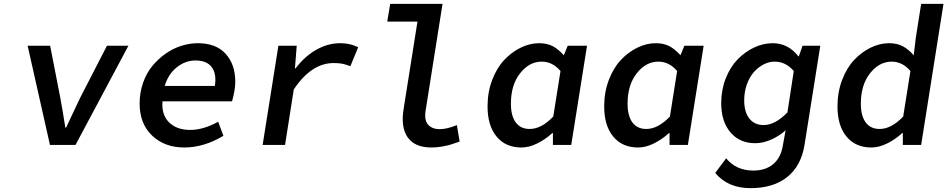

<svg xmlns="http://www.w3.org/2000/svg" viewBox="-20 -745 4870 987"><path d="M236.8 0 122.1 -509.8H237.8L290 -242.2Q299.8 -190.4 315.9 -88.9H319.8Q327.6 -104.5 352.5 -158.7Q377.4 -212.9 392.1 -242.2L529.8 -509.8H640.1L368.2 0Z M927.7 13.2Q826.2 13.2 762 -47.9Q697.8 -108.9 697.8 -212.9Q697.8 -268.6 715.1 -318.4Q732.4 -368.2 762.2 -404.8Q792 -441.4 830.3 -468.5Q868.7 -495.6 911.6 -509.3Q954.6 -522.9 997.6 -522.9Q1090.3 -522.9 1139.9 -468.5Q1189.5 -414.1 1189.5 -324.2Q1189.5 -283.7 1172.9 -224.1H815.4Q809.6 -154.8 849.1 -116Q888.7 -77.1 957.5 -77.1Q1025.4 -77.1 1101.6 -119.1L1128.4 -46.9Q1027.8 13.2 927.7 13.2ZM826.7 -303.2H1084.5Q1094.2 -365.2 1068.6 -399.7Q1043 -434.1 984.4 -434.1Q933.1 -434.1 889.2 -399.4Q845.2 -364.7 826.7 -303.2Z M1330.1 0 1411.1 -509.8H1505.4L1496.1 -393.1H1499Q1546.4 -455.6 1606 -489.3Q1665.5 -522.9 1729 -522.9Q1781.2 -522.9 1821.3 -502L1781.2 -404.8Q1756.3 -414.1 1739 -417.5Q1721.7 -420.9 1695.3 -420.9Q1580.6 -420.9 1490.2 -285.2L1445.3 0Z M2197.8 13.2Q2112.8 13.2 2076.2 -38.3Q2039.6 -89.8 2054.7 -184.1L2126 -633.8H1970.7L1985.8 -725.1H2254.9L2168 -176.8Q2160.2 -127.9 2180.4 -104.5Q2200.7 -81.1 2240.7 -81.1Q2278.3 -81.1 2328.6 -102.1L2342.8 -17.1Q2308.6 -5.4 2293.5 -0.7Q2278.3 3.9 2251.5 8.5Q2224.6 13.2 2197.8 13.2Z M2660.6 13.2Q2579.1 13.2 2532.7 -43Q2486.3 -99.1 2486.3 -198.2Q2486.3 -271 2510 -333.5Q2533.7 -396 2571.8 -436.5Q2609.9 -477.1 2656.7 -500Q2703.6 -522.9 2751.5 -522.9Q2792.5 -522.9 2821.5 -507.6Q2850.6 -492.2 2878.4 -460.9L2898.4 -509.8H2997.6L2916.5 0H2822.3V-61H2819.3Q2783.7 -28.3 2741.7 -7.6Q2699.7 13.2 2660.6 13.2ZM2702.6 -82Q2763.2 -82 2824.2 -146L2861.3 -379.9Q2820.3 -428.2 2764.6 -428.2Q2701.2 -428.2 2653.8 -368.4Q2606.4 -308.6 2606.4 -211.9Q2606.4 -149.4 2631.3 -115.7Q2656.2 -82 2702.6 -82Z M3260.3 13.2Q3178.7 13.2 3132.3 -43Q3085.9 -99.1 3085.9 -198.2Q3085.9 -271 3109.6 -333.5Q3133.3 -396 3171.4 -436.5Q3209.5 -477.1 3256.3 -500Q3303.2 -522.9 3351.1 -522.9Q3392.1 -522.9 3421.1 -507.6Q3450.2 -492.2 3478 -460.9L3498 -509.8H3597.2L3516.1 0H3421.9V-61H3418.9Q3383.3 -28.3 3341.3 -7.6Q3299.3 13.2 3260.3 13.2ZM3302.2 -82Q3362.8 -82 3423.8 -146L3460.9 -379.9Q3419.9 -428.2 3364.3 -428.2Q3300.8 -428.2 3253.4 -368.4Q3206.1 -308.6 3206.1 -211.9Q3206.1 -149.4 3231 -115.7Q3255.9 -82 3302.2 -82Z M3837.9 222.2Q3721.7 222.2 3656.7 144L3712.9 68.8Q3764.6 131.8 3852.5 131.8Q3914.6 131.8 3953.6 99.6Q3992.7 67.4 4003.4 7.8L4018.6 -75.2Q3986.3 -45.9 3944.1 -27.3Q3901.9 -8.8 3862.8 -8.8Q3782.2 -8.8 3734.9 -64.7Q3687.5 -120.6 3687.5 -214.8Q3687.5 -282.2 3710.4 -341.1Q3733.4 -399.9 3771 -439Q3808.6 -478 3856 -500.5Q3903.3 -522.9 3952.6 -522.9Q4031.7 -522.9 4084.5 -455.1H4086.4L4105.5 -509.8H4196.8L4115.7 0Q4098.6 107.4 4027.1 164.8Q3955.6 222.2 3837.9 222.2ZM3905.8 -102.1Q3964.4 -102.1 4027.8 -167L4060.5 -379.9Q4019.5 -428.2 3961.4 -428.2Q3933.1 -428.2 3905.3 -413.8Q3877.4 -399.4 3855.2 -374.3Q3833 -349.1 3819.3 -311Q3805.7 -272.9 3805.7 -229Q3805.7 -169.4 3832 -135.7Q3858.4 -102.1 3905.8 -102.1Z M4459.5 13.2Q4377.9 13.2 4331.5 -43Q4285.2 -99.1 4285.2 -198.2Q4285.2 -271 4308.8 -333.5Q4332.5 -396 4370.6 -436.5Q4408.7 -477.1 4455.6 -500Q4502.4 -522.9 4550.3 -522.9Q4591.3 -522.9 4620.4 -507.6Q4649.4 -492.2 4677.2 -460.9L4687.5 -548.8L4715.3 -725.1H4830.1L4715.3 0H4621.1V-61H4618.2Q4582.5 -28.3 4540.5 -7.6Q4498.5 13.2 4459.5 13.2ZM4501.5 -82Q4562 -82 4623 -146L4660.2 -379.9Q4619.1 -428.2 4563.5 -428.2Q4500 -428.2 4452.6 -368.4Q4405.3 -308.6 4405.3 -211.9Q4405.3 -149.4 4430.2 -115.7Q4455.1 -82 4501.5 -82Z"/></svg>

Font: Office Code Pro Medium Italic
Style: Regular
Weight: 500
Italic angle: -9°
Designer: Nathan Rutzky & Paul D. Hunt
Foundry: Adobe Systems Incorporated
Version: Version 1.004;PS 001.004;hotconv 1.0.70;makeotf.lib2.5.58329